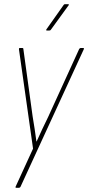

<svg xmlns="http://www.w3.org/2000/svg" viewBox="-20 -707 419 912"><path d="M57 185Q55 185 54 184Q53 183 54 180L137 -1L70 -473Q70 -477 71 -478Q72 -479 74 -479H86Q91 -479 91 -474L135 -154Q140 -125 144.5 -95Q149 -65 153 -35H154Q167 -64 180.5 -93Q194 -122 208 -150L356 -474Q359 -479 363 -479H374Q377 -479 378.5 -478Q380 -477 378 -473L77 181Q74 185 70 185ZM202 -562Q200 -562 199.5 -563.5Q199 -565 200 -567L282 -683Q284 -687 288 -687H304Q306 -687 307 -685.5Q308 -684 306 -682L221 -565Q219 -562 214 -562Z"/></svg>

Font: Sofia Sans Condensed Thin
Style: Italic
Weight: 250
Italic angle: -9°
Version: Version 4.100